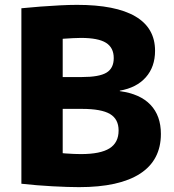

<svg xmlns="http://www.w3.org/2000/svg" viewBox="-20 -760 714 790"><path d="M305 10Q261 10 196 6.5Q131 3 68 -4V-726Q107 -730 147.5 -733Q188 -736 226.5 -738Q265 -740 297 -740Q456 -740 537 -692.5Q618 -645 618 -551Q618 -485 580 -442Q542 -399 473 -387V-385Q556 -374 599 -329Q642 -284 642 -209Q642 -101 556.5 -45.5Q471 10 305 10ZM189 -135Q216 -131 251.5 -128.5Q287 -126 313 -126Q393 -126 430.5 -149.5Q468 -173 468 -223Q468 -270 432.5 -291Q397 -312 317 -312H153V-443H317Q388 -443 418 -461Q448 -479 448 -521Q448 -564 416 -584Q384 -604 313 -604Q298 -604 280 -603Q262 -602 239.5 -600.5Q217 -599 189 -595L238 -679V-51Z"/></svg>

Font: M PLUS 2 Thin ExtraBold
Style: Regular
Weight: 800
Version: Version 1.001